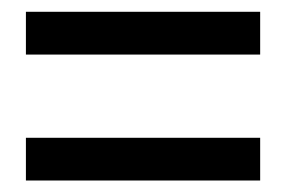

<svg xmlns="http://www.w3.org/2000/svg" viewBox="-20 -468 490 329"><path d="M425.8 -447.8V-374.5H24.4V-447.8ZM425.8 -231.9V-158.7H24.4V-231.9Z"/></svg>

Font: Anka/Coder Narrow
Style: Regular
Weight: 400
Width: 3
Monospace: yes
Version: Version 001.100